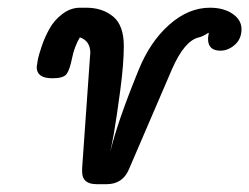

<svg xmlns="http://www.w3.org/2000/svg" viewBox="-20 -468 640 493"><path d="M74.2 -295.9Q74.2 -297.9 76.7 -312Q79.1 -326.2 87.2 -349.6Q95.2 -373 107.2 -394.5Q119.1 -416 140.1 -432.1Q161.1 -448.2 186 -448.2H201.2Q243.2 -448.2 270.5 -425.5Q297.9 -402.8 297.9 -350.1Q297.9 -304.2 288.8 -236.1Q279.8 -168 272 -123L263.2 -78.1Q281.2 -154.3 335 -286.1Q364.7 -360.4 414.3 -404.3Q463.9 -448.2 519 -448.2Q554.2 -448.2 577.1 -432.6Q600.1 -417 600.1 -393.1Q600.1 -368.2 583 -353Q565.9 -337.9 545.9 -337.9Q513.7 -337.9 514.2 -369.1Q514.2 -373 516.1 -382.8L515.1 -383.8Q500 -374 491.2 -372.1Q454.1 -364.3 421.9 -291L311 -33.2Q294.9 4.9 253.9 4.9H228Q190.9 4.9 190.9 -26.9V-36.1L210.9 -319.8Q210.9 -321.8 211.4 -325.9Q211.9 -330.1 211.9 -332Q211.9 -362.8 185.1 -372.1Q170.9 -348.1 165 -318.6Q159.2 -289.1 151.1 -278.1Q143.1 -267.1 116.2 -267.1H113.8Q74.2 -267.1 74.2 -295.9Z"/></svg>

Font: CMU Typewriter Text
Style: BoldItalic
Weight: 700
Italic angle: -14.04°
Version: Version 0.7.0